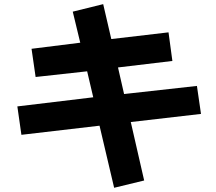

<svg xmlns="http://www.w3.org/2000/svg" viewBox="-20 -850 1040 924"><path d="M63.5 -337.9 428.7 -381.8 399.4 -506.8 151.4 -479.5 131.8 -615.2 366.2 -644.5 330.1 -793.9 476.6 -830.1 515.6 -662.1 791 -694.3 809.6 -556.6 547.9 -525.4 577.1 -397.5 927.7 -436.5 947.3 -301.8 609.4 -262.7 673.8 18.6 529.3 53.7 459 -245.1 83 -201.2Z"/></svg>

Font: Gothic A1 Black
Style: Regular
Weight: 900
Version: Version 2.50